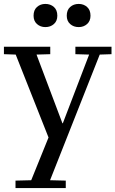

<svg xmlns="http://www.w3.org/2000/svg" viewBox="-20 -758 588 978"><path d="M235 160 315 162V200H59V162L139 160L235 -77H295L459 -480H488ZM0 -520H236V-482L166 -480L298 -130H300L434 -480L364 -482V-520H548V-482L488 -480L298 0H250L60 -480L0 -482ZM151 -678Q151 -707 168.5 -722.5Q186 -738 211 -738Q237 -738 254.5 -722.5Q272 -707 272 -678Q272 -651 254.5 -635.5Q237 -620 211 -620Q186 -620 168.5 -635.5Q151 -651 151 -678ZM320 -678Q320 -707 337.5 -722.5Q355 -738 381 -738Q406 -738 423.5 -722.5Q441 -707 441 -678Q441 -651 423.5 -635.5Q406 -620 381 -620Q355 -620 337.5 -635.5Q320 -651 320 -678Z"/></svg>

Font: Minipax
Style: Regular
Weight: 400
Designer: Raphaël Ronot
Foundry: Velvetyne Type Foundry
Version: Version 1.000